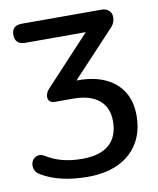

<svg xmlns="http://www.w3.org/2000/svg" viewBox="-78 -550 660 801"><g transform="rotate(-10 252.0 -149.5)"><path d="M230 189Q171 189 121.5 177.5Q72 166 34 143Q19 134 14 122Q9 110 10.5 97.5Q12 85 20.5 76Q29 67 41 65Q53 63 67 71Q98 91 136 101Q174 111 220 111Q296 111 334.5 77Q373 43 373 -22Q373 -80 335 -111.5Q297 -143 225 -143H149Q132 -143 125 -152Q118 -161 120.5 -175Q123 -189 134 -201L349 -432V-407H69Q48 -407 37 -417.5Q26 -428 26 -448Q26 -488 69 -488H406Q423 -488 434 -480Q445 -472 448 -459.5Q451 -447 447 -432.5Q443 -418 431 -406L227 -188L199 -215H259Q327 -215 375 -192.5Q423 -170 448.5 -128.5Q474 -87 474 -28Q474 39 444.5 88Q415 137 360.5 163Q306 189 230 189Z"/></g></svg>

Font: Nunito SemiBold
Style: Regular
Weight: 600
Designer: Vernon Adams
Foundry: Vernon Adams
Version: Version 3.602